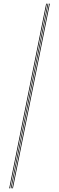

<svg xmlns="http://www.w3.org/2000/svg" viewBox="-20 -820 320 1040"><path d="M46 200 246 -800H250L50 200ZM30 200 230 -800H234L34 200ZM38 200 238 -800H242L42 200Z"/></svg>

Font: Big Shoulders Inline Display SC Thin
Style: Regular
Weight: 100
Designer: Patric King
Foundry: XO Type Co
Version: Version 2.002